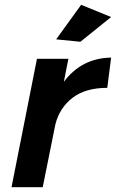

<svg xmlns="http://www.w3.org/2000/svg" viewBox="-20 -780 483 800"><path d="M315 -606 214 -616 318 -760 443 -709ZM158 0H28L134 -535H265L246 -439Q320 -538 443 -540L427 -414Q337 -414 283 -373Q229 -332 211 -263Z"/></svg>

Font: Argentum Sans Medium
Style: Italic
Weight: 500
Italic angle: -11°
Designer: Julieta Ulanovsky (font), Cristiano Sobral (main changes and remaster)
Foundry: Julieta Ulanovsky (font), Cristiano Sobral (main changes and remaster)
Version: Version 2.007;June 15, 2022;FontCreator 14.0.0.2814 64-bit; 